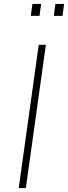

<svg xmlns="http://www.w3.org/2000/svg" viewBox="-20 -949 344 969"><path d="M74.5 0 175.5 -723H211.5L110.5 0ZM251.5 -869 259.5 -929H303.5L295.5 -869ZM135.5 -869 143.5 -929H187.5L179.5 -869Z"/></svg>

Font: Public Sans Thin
Style: Italic
Weight: 100
Italic angle: -8°
Designer: The Public Sans project authors (U.S. Web Design System). Libre Franklin designed by Pablo Impallari and Rodrigo Fuenzal
Version: Version 2.000